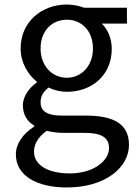

<svg xmlns="http://www.w3.org/2000/svg" viewBox="-20 -577 603 847"><path d="M275 250C443 250 549 163 549 62C549 -27 486 -67 360 -67H254C181 -67 159 -91 159 -126C159 -156 174 -174 194 -191C218 -179 248 -172 275 -172C385 -172 473 -245 473 -361C473 -408 455 -448 429 -473H540V-543H351C332 -550 305 -557 275 -557C165 -557 71 -482 71 -363C71 -298 106 -246 142 -217V-213C114 -193 81 -157 81 -112C81 -69 102 -40 131 -23V-19C80 14 50 58 50 104C50 198 142 250 275 250ZM275 -234C212 -234 159 -284 159 -363C159 -443 211 -490 275 -490C339 -490 390 -442 390 -363C390 -284 337 -234 275 -234ZM288 188C189 188 130 150 130 92C130 60 147 28 186 0C210 6 236 9 256 9H350C422 9 461 26 461 76C461 133 392 188 288 188Z"/></svg>

Font: Noto Sans CJK KR Regular
Style: Regular
Weight: 400
Designer: Ryoko NISHIZUKA (kana & ideographs); Paul D. Hunt (Latin, Greek & Cyrillic); Wenlong ZHANG (bopomofo); Sandoll Communica
Foundry: Adobe Systems Incorporated
Version: Version 1.004;PS 1.004;hotconv 1.0.82;makeotf.lib2.5.63406